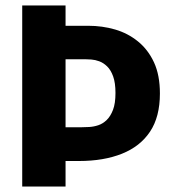

<svg xmlns="http://www.w3.org/2000/svg" viewBox="-20 -680 628 700"><path d="M178 -93V-216H275Q288 -216 305 -217Q322 -218 338.5 -223.5Q355 -229 369 -242.5Q383 -256 392 -279.5Q401 -303 401 -341Q401 -378 392.5 -401.5Q384 -425 370.5 -438Q357 -451 342 -456.5Q327 -462 313 -463Q299 -464 290 -464H178V-586H302Q353 -586 399.5 -572.5Q446 -559 483 -529Q520 -499 541.5 -452.5Q563 -406 563 -339Q563 -254 527 -200Q491 -146 424.5 -119.5Q358 -93 268 -93ZM61 0V-660H219V0Z"/></svg>

Font: Bricolage Grotesque SemiCondensed ExtraBold
Style: Regular
Weight: 800
Width: 4
Designer: Mathieu Triay
Foundry: Atelier Triay
Version: Version 1.001;gftools[0.9.33.dev8+g029e19f]